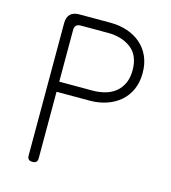

<svg xmlns="http://www.w3.org/2000/svg" viewBox="-110 -820 820 919"><g transform="rotate(15 300.0 -360.0)"><path d="M160 -344V-15Q160 -2 154 4Q148 10 135 10Q122 10 116 4Q110 -2 110 -15V-670Q110 -700 125 -715Q140 -730 170 -730H325Q369 -730 407.5 -717Q446 -704 474.5 -679.5Q503 -655 519 -619Q535 -583 535 -537Q535 -491 519 -455Q503 -419 474.5 -394.5Q446 -370 407.5 -357Q369 -344 325 -344ZM160 -394H325Q359 -394 388.5 -402.5Q418 -411 439.5 -429Q461 -447 473 -474Q485 -501 485 -537Q485 -611 439.5 -645.5Q394 -680 325 -680H190Q175 -680 167.5 -672.5Q160 -665 160 -650Z"/></g></svg>

Font: Maple Mono Thin
Style: Regular
Weight: 250
Monospace: yes
Designer: subframe7536
Version: Version 7.000